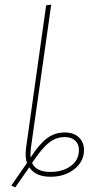

<svg xmlns="http://www.w3.org/2000/svg" viewBox="-20 -756 384 832"><path d="M344 -106Q344 -56 302 -23Q260 10 199 10Q134 10 107 -31L46 56L29 48L97 -50Q91 -68 91 -90Q91 -98 93 -116L180 -733L202 -736L114 -116Q112 -96 112 -89Q112 -79 113 -74Q148 -129 182 -155.5Q216 -182 261 -182Q299 -182 321.5 -161Q344 -140 344 -106ZM322 -106Q322 -132 305.5 -147Q289 -162 260 -162Q223 -162 191.5 -137Q160 -112 119 -50Q136 -11 199 -11Q251 -11 286.5 -36.5Q322 -62 322 -106Z"/></svg>

Font: Fira Sans Thin
Style: Italic
Weight: 250
Italic angle: -8°
Designer: Carrois Corporate & Edenspiekermann AG
Foundry: Carrois Corporate GbR & Edenspiekermann AG
Version: Version 4.203